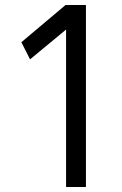

<svg xmlns="http://www.w3.org/2000/svg" viewBox="-20 -753 490 773"><path d="M246 0V-634L101 -514L66 -583L244 -733H326V0Z"/></svg>

Font: Kreadon
Style: Regular
Weight: 400
Designer: kohakuno
Foundry: StudioGnu
Version: Version 1.000;Glyphs 3.1.2 (3151)